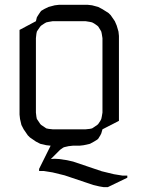

<svg xmlns="http://www.w3.org/2000/svg" viewBox="-20 -604 586 796"><path d="M61 -128.9V-480L128.9 -516.1L132.8 -532.2L138.2 -541L147 -554.2L150.9 -559.1L164.1 -566.9L181.2 -575.2L207 -582L224.1 -584H344.2L361.8 -582L387.2 -575.2L404.8 -565.9L430.2 -549.8L439 -541L456.1 -516.1L463.9 -498L471.2 -473.1L473.1 -455.1V-103L404.8 -67.9L399.9 -50.8L396 -43L387.2 -28.8L382.8 -24.9L370.1 -17.1L353 -7.8L327.1 -2L310.1 0H282.2L264.2 2L247.1 5.9L242.2 7.8L229 17.1L190.9 55.2L206.1 54.2L224.1 55.2L257.8 60.1L283.2 65.9L401.9 106L452.1 118.2L487.8 124H507.8V132.8L426.8 171.9H410.2L392.1 168.9L367.2 163.1L248 123L198.2 110.8L162.1 105H142.1V96.2L189.9 0L171.9 -2L147 -7.8L128.9 -17.1L104 -34.2L95.2 -43L78.1 -67.9L68.8 -85.9L63 -110.8ZM128.9 -137.2 130.9 -120.1 132.8 -110.8 138.2 -103 147 -89.8 150.9 -85.9 164.1 -77.1 171.9 -71.8 181.2 -69.8 198.2 -67.9H335L353 -69.8L361.8 -71.8L370.1 -77.1L382.8 -85.9L387.2 -89.8L396 -103L399.9 -110.8L401.9 -120.1L404.8 -137.2V-445.8L401.9 -463.9L399.9 -473.1L396 -480L387.2 -494.1L382.8 -498L370.1 -506.8L361.8 -511.2L353 -513.2L335 -516.1H198.2L181.2 -513.2L171.9 -511.2L164.1 -506.8L150.9 -498L147 -494.1L137.2 -480L132.8 -473.1L130.9 -463.9L128.9 -445.8Z"/></svg>

Font: Petahja
Style: Regular
Weight: 400
Designer: T. Christopher White
Version: Version 1.1